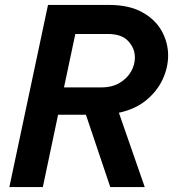

<svg xmlns="http://www.w3.org/2000/svg" viewBox="-20 -760 719 780"><path d="M18 0 175 -740H422Q504 -740 557.5 -710.5Q611 -681 637 -634Q663 -587 663 -535Q663 -485 640.5 -437Q618 -389 573.5 -352.5Q529 -316 463 -302L568 0H428L329 -294H216L154 0ZM418 -622H286L240 -405H392Q436 -405 466.5 -423.5Q497 -442 512.5 -469.5Q528 -497 528 -526Q528 -564 501 -593Q474 -622 418 -622Z"/></svg>

Font: Be Vietnam Pro SemiBold
Style: Italic
Weight: 600
Italic angle: -12°
Designer: Lam Bao, Tony Le, Vietanh Nguyen
Foundry: Yellow Type Foundry
Version: Version 1.002; ttfautohint (v1.8.3)